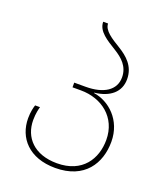

<svg xmlns="http://www.w3.org/2000/svg" viewBox="-141 -856 827 961"><g transform="rotate(20 272.5 -375.0)"><path d="M266 10C422 10 486 -94 486 -209C486 -325 403 -397 321 -409V-411C403 -420 453 -462 453 -530C453 -600 407 -638 360 -667C314 -695 268 -723 268 -760H242C242 -709 295 -679 345 -648C387 -622 426 -589 426 -530C426 -462 366 -424 271 -424H210V-399H255C366 -399 459 -329 459 -209C459 -109 402 -15 266 -15C144 -15 81 -86 81 -178C81 -214 88 -239 91 -250H65C61 -238 54 -212 54 -178C54 -74 126 10 266 10Z"/></g></svg>

Font: Noto Sans Georgian Thin
Style: Regular
Weight: 100
Designer: Monotype Design Team, Akaki Razmadze
Foundry: Google LLC
Version: Version 2.005